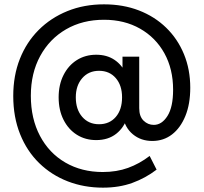

<svg xmlns="http://www.w3.org/2000/svg" viewBox="-20 -703 940 884"><path d="M454 161Q367 161 292 132Q217 103 160.5 48Q104 -7 72.5 -85.5Q41 -164 41 -261Q41 -355 71.5 -432Q102 -509 158 -565Q214 -621 290.5 -652Q367 -683 459 -683Q547 -683 619.5 -655Q692 -627 745 -575.5Q798 -524 827 -453.5Q856 -383 856 -299Q856 -224 833.5 -169Q811 -114 772 -84Q733 -54 681 -54Q629 -54 592 -84.5Q555 -115 546 -167H568Q552 -116 515 -87Q478 -58 423 -58Q373 -58 334 -82.5Q295 -107 272.5 -151.5Q250 -196 250 -255Q250 -313 272.5 -357.5Q295 -402 334 -426.5Q373 -451 423 -451Q472 -451 507 -427.5Q542 -404 561 -362L544 -343V-442H621V-205Q621 -167 641 -147.5Q661 -128 688 -128Q725 -128 751 -169Q777 -210 777 -290Q777 -385 737 -457.5Q697 -530 625 -571Q553 -612 459 -612Q360 -612 284 -568Q208 -524 165 -445Q122 -366 122 -262Q122 -157 164 -77.5Q206 2 281 45.5Q356 89 453 89Q517 89 569.5 70Q622 51 669 15L701 78Q650 117 589.5 139Q529 161 454 161ZM436 -131Q484 -131 513 -164.5Q542 -198 542 -255Q542 -310 513 -343.5Q484 -377 436 -377Q388 -377 358.5 -343Q329 -309 329 -255Q329 -199 358.5 -165Q388 -131 436 -131Z"/></svg>

Font: SUSE Medium
Style: Regular
Weight: 500
Designer: Rene Bieder
Foundry: SUSE
Version: Version 1.000